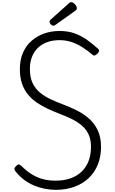

<svg xmlns="http://www.w3.org/2000/svg" viewBox="-20 -1740 1069 1779"><path d="M495 19Q447 19 395.5 9Q344 -1 294.5 -21.5Q245 -42 200.5 -76Q156 -110 120 -157Q113 -168 113.5 -177Q114 -186 128 -200Q142 -215 151.5 -216.5Q161 -218 180 -201Q221 -160 267.5 -129.5Q314 -99 370 -82.5Q426 -66 495 -66Q572 -66 633 -87.5Q694 -109 736.5 -150Q779 -191 801 -248.5Q823 -306 823 -379Q823 -446 801 -494Q779 -542 738.5 -576.5Q698 -611 644.5 -637.5Q591 -664 528 -687Q475 -708 423 -732Q371 -756 324 -787.5Q277 -819 241 -862Q205 -905 184.5 -963.5Q164 -1022 164 -1101Q164 -1184 192 -1249.5Q220 -1315 270.5 -1360Q321 -1405 388 -1429Q455 -1453 532 -1453Q611 -1453 673.5 -1430Q736 -1407 788 -1369.5Q840 -1332 889 -1288Q900 -1278 898 -1267.5Q896 -1257 886 -1246Q873 -1233 861.5 -1227.5Q850 -1222 839 -1231Q789 -1274 740 -1304.5Q691 -1335 640 -1351.5Q589 -1368 532 -1368Q468 -1368 417.5 -1349.5Q367 -1331 331 -1296.5Q295 -1262 276 -1212.5Q257 -1163 257 -1101Q257 -1023 282 -970.5Q307 -918 350 -882.5Q393 -847 447 -821.5Q501 -796 560 -774Q623 -750 686 -719.5Q749 -689 801 -644.5Q853 -600 884.5 -535.5Q916 -471 916 -379Q916 -289 886.5 -215.5Q857 -142 801.5 -89.5Q746 -37 668.5 -9Q591 19 495 19ZM477 -1502Q462 -1502 450.5 -1514Q439 -1526 439 -1537Q439 -1541 440.5 -1546Q442 -1551 448 -1557L618 -1709Q623 -1714 627.5 -1717Q632 -1720 641 -1720Q650 -1720 662.5 -1711Q675 -1702 683.5 -1689.5Q692 -1677 692 -1665Q692 -1658 689.5 -1653Q687 -1648 677 -1640L496 -1511Q490 -1507 485.5 -1504.5Q481 -1502 477 -1502Z"/></svg>

Font: Playwrite ID
Style: Regular
Weight: 400
Designer: Veronika Burian, José Scaglione
Foundry: TypeTogether
Version: Version 1.002